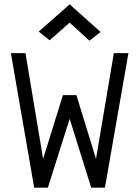

<svg xmlns="http://www.w3.org/2000/svg" viewBox="-20 -862 640 882"><path d="M137 0 30 -618H97L178 -132L269 -425H331L421 -132L503 -618H570L462 0H399L300 -316L200 0ZM391 -675 300 -758 208 -677 158 -717 300 -842 442 -715Z"/></svg>

Font: Victor Mono Light
Style: Regular
Weight: 300
Monospace: yes
Designer: Rune Bjørnerås
Version: Version 1.561;gftools[0.9.30]